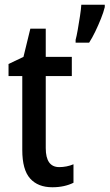

<svg xmlns="http://www.w3.org/2000/svg" viewBox="-20 -780 462 810"><path d="M230 -75Q245 -75 260.5 -78Q276 -81 290 -87V-9Q272 0 249.5 5Q227 10 201 10Q140 10 107 -27Q74 -64 74 -147V-459H16V-510L79 -540L108 -659H173V-540H283V-459H173V-155Q173 -75 230 -75ZM422 -750Q417 -729 406 -701.5Q395 -674 382 -647Q369 -620 356 -600H299V-612Q303 -626 308 -654.5Q313 -683 317.5 -712.5Q322 -742 323 -760H422Z"/></svg>

Font: Noto Sans Lao UI Cond Med
Style: Regular
Weight: 500
Width: 3
Designer: Monotype Design Team
Foundry: Monotype Imaging Inc.
Version: Version 2.000; ttfautohint (v1.8.4.7-5d5b)